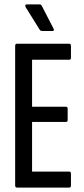

<svg xmlns="http://www.w3.org/2000/svg" viewBox="-20 -854 382 874"><path d="M58 0Q49 0 49 -10V-645Q49 -655 57 -655H295Q303 -655 303 -645V-592Q303 -582 295 -582H126V-368H281Q288 -368 288 -359V-308Q288 -299 281 -299H126V-73H295Q303 -73 303 -63V-10Q303 0 295 0ZM173 -713Q163 -713 160 -720L97 -821Q94 -827 95.5 -830.5Q97 -834 101 -834H160Q165 -834 167 -832Q169 -830 171 -826L224 -723Q226 -719 225 -716Q224 -713 220 -713Z"/></svg>

Font: Sofia Sans Extra Condensed Medium
Style: Regular
Weight: 500
Version: Version 4.100